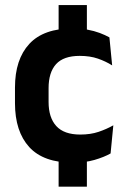

<svg xmlns="http://www.w3.org/2000/svg" viewBox="-20 -612 482 737"><path d="M313.5 -444.5H205V-592.5H313.5ZM313.5 104.5H205V-55H313.5ZM260.5 12.5Q147 12.5 92.2 -47.5Q37.5 -107.5 37.5 -216V-276Q37.5 -384 92.5 -443.5Q147.5 -503 260.5 -503Q290 -503 315.8 -498.2Q341.5 -493.5 362.8 -485.5Q384 -477.5 400 -468.5L410.5 -361Q386 -376.5 355.8 -387Q325.5 -397.5 286 -397.5Q224 -397.5 195.2 -365.8Q166.5 -334 166.5 -273.5V-220.5Q166.5 -160.5 196.2 -128Q226 -95.5 288 -95.5Q327.5 -95.5 358 -105.8Q388.5 -116 415 -131L404.5 -23Q380 -9 343 1.8Q306 12.5 260.5 12.5Z"/></svg>

Font: Anek Latin SemiBold
Style: Regular
Weight: 600
Designer: Yesha Goshar
Foundry: Ek Type
Version: Version 1.003